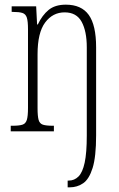

<svg xmlns="http://www.w3.org/2000/svg" viewBox="-20 -563 508 823"><path d="M270 240V211H275Q299 211 316.5 193.5Q334 176 343 134Q352 92 352 18V-360Q352 -429 330 -469.5Q308 -510 257 -510Q206 -510 173.5 -466.5Q141 -423 141 -330V-99Q141 -65 145.5 -49Q150 -33 164 -28.5Q178 -24 206 -24H211V0H26V-24H34Q62 -24 76 -28.5Q90 -33 95 -49Q100 -65 100 -100V-438Q100 -472 95 -487.5Q90 -503 76 -507.5Q62 -512 34 -512H30V-536H135L139 -458H142Q161 -498 188.5 -520.5Q216 -543 262 -543Q329 -543 360.5 -499Q392 -455 392 -360V17Q392 109 377 157Q362 205 336.5 222.5Q311 240 279 240Z"/></svg>

Font: Noto Serif ExtraCondensed ExtraLight
Style: Regular
Weight: 200
Width: 2
Designer: Monotype Design Team
Foundry: Monotype Imaging Inc.
Version: Version 2.015